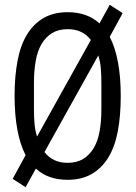

<svg xmlns="http://www.w3.org/2000/svg" viewBox="-20 -740 568 803"><path d="M263 12Q180 12 130 -35L87 43L33 8L87 -91Q64 -136 52.5 -198Q41 -260 41 -339Q41 -421 53.5 -486.5Q66 -552 93.5 -596.5Q121 -641 163 -665Q205 -689 263 -689Q345 -689 396 -642L439 -720L493 -685L439 -586Q462 -541 473.5 -479Q485 -417 485 -339Q485 -255 472.5 -190Q460 -125 432.5 -80.5Q405 -36 363 -12Q321 12 263 12ZM122 -283Q122 -250 124.5 -221.5Q127 -193 135 -169L360 -573Q343 -595 319 -606.5Q295 -618 263 -618Q225 -618 198.5 -602Q172 -586 154.5 -557Q137 -528 129.5 -486Q122 -444 122 -394ZM263 -59Q301 -59 327.5 -75Q354 -91 371.5 -120Q389 -149 396.5 -190.5Q404 -232 404 -283V-394Q404 -427 401.5 -455.5Q399 -484 391 -508L166 -104Q183 -82 207 -70.5Q231 -59 263 -59Z"/></svg>

Font: PlemolJP
Style: Regular
Weight: 400
Monospace: yes
Version: v2.0.4; ttfautohint (v1.8.4.7-5d5b-dirty) -l 6 -r 45 -G 200 